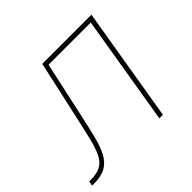

<svg xmlns="http://www.w3.org/2000/svg" viewBox="-147 -704 863 863"><g transform="rotate(-45 284.5 -272.5)"><path d="M-12.8 0 -8.5 -22.7H2.8Q41.2 -22.7 64.5 -35.5Q87.7 -48.3 102.1 -76.7Q116.5 -105.1 127.8 -150.9Q139.2 -196.7 153.4 -262.8L215.9 -545.5H528.4L437.5 0H414.8L501.4 -522.7H233L176.1 -261.4Q161.9 -196 149.7 -146.8Q137.4 -97.7 120.4 -65.2Q103.3 -32.7 74.8 -16.3Q46.2 0 -1.4 0Z"/></g></svg>

Font: Inter Thin  BETA
Style: Italic
Weight: 100
Italic angle: -9.39999°
Designer: Rasmus Andersson
Foundry: rsms
Version: Version 3.011;git-f93a4a705